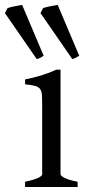

<svg xmlns="http://www.w3.org/2000/svg" viewBox="-66 -747 357 767"><path d="M34.2 0V-21Q67.4 -27.8 85 -35.9Q102.5 -43.9 102.5 -50.8V-327.1Q102.5 -352.1 101.6 -367.4Q100.6 -382.8 94.2 -391.4Q87.9 -399.9 74 -403.8Q60.1 -407.7 34.2 -410.2V-429.7Q49.3 -432.6 66.2 -436.8Q83 -440.9 99.6 -446Q116.2 -451.2 131.3 -457Q146.5 -462.9 159.2 -468.8H175.8V-50.8Q175.8 -44.9 192.1 -36.4Q208.5 -27.8 244.1 -21V0ZM-46.4 -694.8 -35.6 -714.8Q-30.3 -716.8 -22.9 -718.5Q-15.6 -720.2 -7.6 -721.9Q0.5 -723.6 8.5 -724.9Q16.6 -726.1 22.5 -727.1L108.4 -524.4Q99.6 -518.6 94.7 -515.9Q89.8 -513.2 80.6 -511.2ZM95.7 -694.8 106.4 -714.8Q111.3 -716.8 118.9 -718.5Q126.5 -720.2 134.5 -721.9Q142.6 -723.6 150.6 -724.9Q158.7 -726.1 164.6 -727.1L250.5 -524.4Q240.7 -518.6 235.8 -515.9Q231 -513.2 222.7 -511.2Z"/></svg>

Font: Gentium Plus Eur
Style: Regular
Weight: 400
Designer: J. Victor Gaultney, Annie Olsen, Iska Routamaa, Becca Hirsbrunner
Foundry: SIL International
Version: Version 5.000